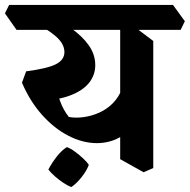

<svg xmlns="http://www.w3.org/2000/svg" viewBox="-67 -659 769 778"><path d="M89 -249 22 -324 39 -370Q124 -381 159 -398.5Q194 -416 194 -448Q194 -481 160 -511Q126 -541 55 -578L120 -602Q178 -575 222.5 -543.5Q267 -512 293 -475Q319 -438 319 -395Q319 -355 294 -323.5Q269 -292 218 -272.5Q167 -253 89 -249ZM326 -79Q268 -79 210 -109Q152 -139 103 -194Q54 -249 22 -324L156 -325Q162 -290 175.5 -252Q189 -214 212 -185Q240 -180 272.5 -184.5Q305 -189 336 -203Q367 -217 391 -241.5Q415 -266 428 -301L479 -158Q459 -129 433 -111.5Q407 -94 380 -86.5Q353 -79 326 -79ZM515 39 420 -14V-581L465 -560L554 -493V22ZM0 -538 -47 -605 -30 -639H634L682 -573L665 -538ZM222 99Q208 94 190 82Q172 70 155.5 55.5Q139 41 129 28Q143 1 163 -24.5Q183 -50 204 -63Q220 -57 237.5 -44Q255 -31 270 -17Q285 -3 293 9Q284 33 263.5 59Q243 85 222 99Z"/></svg>

Font: Eczar SemiBold
Style: Regular
Weight: 600
Designer: Vaibhav Singh
Foundry: Rosetta Type Foundry
Version: Version 2.000